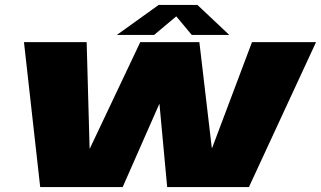

<svg xmlns="http://www.w3.org/2000/svg" viewBox="-20 -761 1306 781"><path d="M143.5 0H479L628.5 -339.5L660 0H992.5L1265.5 -589.5H1005L843 -159.5H841.5L791 -589.5H550.5L345.5 -157H344.5L332.5 -589.5H77.5ZM455.5 -619H607L697 -694.5L760 -619H912.5L783 -741H625.5Z"/></svg>

Font: Anybody Expanded Black
Style: Italic
Weight: 900
Width: 7
Italic angle: -10°
Version: Version 1.113;gftools[0.9.25]